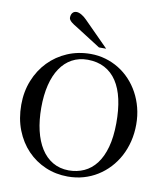

<svg xmlns="http://www.w3.org/2000/svg" viewBox="-97 -973 916 1067"><g transform="rotate(10 361.5 -439.5)"><path d="M683.1 -335Q683.1 -285.2 671.9 -239.5Q660.6 -193.8 639.9 -155Q619.1 -116.2 589.8 -84.7Q560.5 -53.2 524.4 -30.8Q488.3 -8.3 446.3 3.7Q404.3 15.6 357.9 15.6Q290.5 15.6 231.7 -9.5Q172.9 -34.7 128.9 -80.6Q85 -126.5 59.8 -190.7Q34.7 -254.9 34.7 -333Q34.7 -407.2 60.1 -470.5Q85.4 -533.7 130.1 -579.8Q174.8 -626 235.4 -651.9Q295.9 -677.7 366.7 -677.7Q410.2 -677.7 450.4 -666Q490.7 -654.3 525.9 -632.8Q561 -611.3 589.8 -580.6Q618.7 -549.8 639.4 -511.7Q660.2 -473.6 671.6 -429.2Q683.1 -384.8 683.1 -335ZM572.8 -322.3Q573.2 -397.9 560.1 -457.5Q546.9 -517.1 519.8 -558.1Q492.7 -599.1 451.9 -620.8Q411.1 -642.6 356 -643.1Q306.2 -643.1 267.3 -621.8Q228.5 -600.6 201.7 -560.8Q174.8 -521 160.9 -464.1Q147 -407.2 147 -335.9Q147 -265.6 160.6 -207.5Q174.3 -149.4 200.7 -107.7Q227.1 -65.9 266.4 -42.7Q305.7 -19.5 356.9 -19Q404.3 -19 443.8 -37.1Q483.4 -55.2 512 -92.5Q540.5 -129.9 556.4 -187Q572.3 -244.1 572.8 -322.3ZM404.8 -721.2 260.7 -813Q254.4 -816.9 246.8 -821.5Q239.3 -826.2 232.7 -831.8Q226.1 -837.4 221.7 -843.5Q217.3 -849.6 217.3 -856Q217.3 -873.5 225.6 -883.5Q233.9 -893.6 248.5 -893.6Q261.2 -893.6 277.1 -884.3Q293 -875 306.6 -860.8L445.3 -721.2Z"/></g></svg>

Font: Doulos SIL Compact
Style: Regular
Weight: 400
Designer: Walt Agee, Victor Gaultney, Peter Martin, Debbi Hosken
Foundry: SIL International
Version: Version 4.110; 2011; Maintenance release ; LnSpcTght